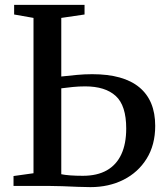

<svg xmlns="http://www.w3.org/2000/svg" viewBox="-20 -763 672 788"><path d="M351.5 5Q330.5 5 299.5 3.8Q268.5 2.5 236 1.2Q203.5 0 176 0H35.5V-40.5L117.5 -52V-689.5L38 -703.5V-743H327V-703.5L231.5 -689.5V-449Q262 -452.5 294.5 -455.5Q327 -458.5 358.5 -458.5Q487 -458.5 552 -404.5Q617 -350.5 617 -246.5Q617 -168.5 582 -112Q547 -55.5 486.8 -25.2Q426.5 5 351.5 5ZM320 -41.5Q379 -41.5 418.5 -64Q458 -86.5 478 -129.8Q498 -173 498 -235.5Q498 -330 455 -369.2Q412 -408.5 329.5 -408.5Q303.5 -408.5 278.8 -406Q254 -403.5 231.5 -400.5V-48Q245 -45 268.2 -43.2Q291.5 -41.5 320 -41.5Z"/></svg>

Font: Merriweather 60pt Medium
Style: Regular
Weight: 500
Version: Version 2.100